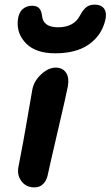

<svg xmlns="http://www.w3.org/2000/svg" viewBox="-20 -793 479 832"><path d="M219.2 -562Q135.7 -562 93.8 -604Q51.8 -646 57.1 -704.1Q60.1 -736.3 76.9 -752.2Q93.8 -768.1 119.1 -768.1Q138.7 -768.1 148.9 -758.1Q159.2 -748 162.1 -725.1Q166.5 -674.8 231 -674.8Q300.3 -674.8 326.2 -725.1Q339.8 -751 354.2 -762Q368.7 -772.9 389.2 -772.9Q420.9 -772.9 432.6 -753.2Q444.3 -733.4 435.1 -701.2Q418 -636.7 363.5 -599.4Q309.1 -562 219.2 -562ZM128.9 19Q92.8 19 72.8 -8.1Q52.7 -35.2 60.1 -70.8Q81.1 -177.2 97.7 -275.6Q114.3 -374 120.1 -404.8Q127.4 -442.4 158.7 -471.2Q189.9 -500 221.2 -500Q251 -500 265.9 -478.5Q280.8 -457 273.9 -418Q267.1 -382.3 230.7 -226.6Q194.3 -70.8 187 -35.2Q181.6 -9.8 166.7 4.6Q151.9 19 128.9 19Z"/></svg>

Font: Shantell Sans Bouncy
Style: Italic
Weight: 600
Italic angle: -11.31°
Designer: Stephen Nixon, Anya Danilova, Shantell Martin
Foundry: Arrow Type
Version: Version 1.006;[9816181b4]